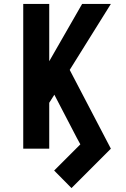

<svg xmlns="http://www.w3.org/2000/svg" viewBox="-20 -755 640 975"><path d="M343 200 255 111 388 -22 370 -55 256 -274 230 -233V0H98V-735H230V-444L397 -735H543L334 -400L543 0Z"/></svg>

Font: Iosevka Custom XBdEx
Style: Regular
Weight: 800
Width: 7
Monospace: yes
Designer: Belleve Invis
Foundry: Belleve Invis
Version: Version 11.2.4; ttfautohint (v1.8.4)